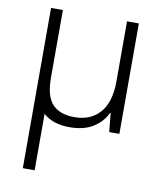

<svg xmlns="http://www.w3.org/2000/svg" viewBox="-86 -601 771 911"><g transform="rotate(10 300.0 -146.0)"><path d="M270 10Q339 10 383.5 -18Q428 -46 448 -90H451L460 0H509V-532H452V-243Q452 -143 407.5 -92Q363 -41 285 -41Q214 -41 178.5 -79Q143 -117 143 -205V-532H86V240H143V-32Q189 10 270 10Z"/></g></svg>

Font: Noto Sans Mono UI Light
Style: Regular
Weight: 300
Designer: Monotype Design team
Foundry: Monotype Imaging Inc.
Version: 1.000